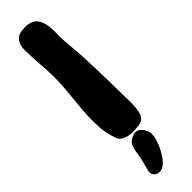

<svg xmlns="http://www.w3.org/2000/svg" viewBox="-319 -699 906 906"><g transform="rotate(-45 134.0 -246.5)"><path d="M220.7 -424.8C218.8 -465.8 210.9 -519.5 210.9 -567.4C215.8 -672.9 194.3 -724.6 99.6 -710.9C68.4 -706.1 48.8 -679.7 48.8 -639.6C49.8 -599.6 50.8 -562.5 54.7 -518.6C56.6 -496.1 57.6 -474.6 57.6 -453.1C57.6 -387.7 54.7 -384.8 43 -253.9C39.1 -210.9 38.1 -170.9 41 -130.9C42 -91.8 55.7 -53.7 62.5 -35.2C71.3 -13.7 109.4 -1 141.6 -2.9C198.2 -5.9 228.5 -2.9 228.5 -109.4C227.5 -214.8 225.6 -319.3 220.7 -424.8ZM187.5 41C187.5 40 186.5 39.1 186.5 39.1C173.8 15.6 161.1 5.9 143.6 5.9C140.6 5.9 136.7 6.8 132.8 7.8C111.3 13.7 100.6 22.5 92.8 35.2C86.9 47.9 82 64.5 80.1 84C79.1 96.7 62.5 165 61.5 167C56.6 179.7 55.7 189.5 60.5 200.2C65.4 210 71.3 214.8 80.1 217.8C84 218.8 87.9 219.7 92.8 219.7C96.7 219.7 101.6 218.8 106.4 217.8C127.9 210 143.6 190.4 155.3 171.9C174.8 141.6 188.5 108.4 192.4 80.1C193.4 76.2 193.4 72.3 193.4 68.4C193.4 59.6 192.4 49.8 187.5 41Z"/></g></svg>

Font: Day Care
Style: Regular
Weight: 400
Designer: Noponies
Version: Version 1.000;PS 001.000;hotconv 1.0.88;makeotf.lib2.5.64775